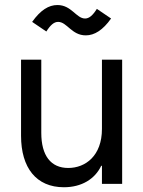

<svg xmlns="http://www.w3.org/2000/svg" viewBox="-20 -746 581 779"><path d="M475.6 -503.9H393.6V-222.7C393.6 -114.3 327.1 -64.5 256.8 -64.5C186.5 -64.5 147.5 -114.3 147.5 -207V-503.9H65.4V-195.3C65.4 -65.4 127 13.7 239.3 13.7C311 13.7 365.2 -19.5 390.6 -73.2H393.6V0H475.6ZM328.1 -602.5C363.3 -602.5 397.5 -624 430.7 -670.9L373 -710C356.4 -683.6 341.8 -670.9 325.2 -670.9C289.1 -670.9 270.5 -725.6 212.9 -725.6C177.7 -725.6 144.5 -705.1 110.4 -657.2L168 -618.2C184.6 -644.5 199.2 -657.2 215.8 -657.2C252 -657.2 270.5 -602.5 328.1 -602.5Z"/></svg>

Font: Wanted Sans
Style: Regular
Weight: 400
Designer: Original Design by Kil Hyung-jin and Kang Hanbin, Wanted Lab, Inc; Hangeul from Source Han Sans by Jang Soo-young and Ka
Foundry: Wanted Lab, Inc.
Version: Version 1.001;Glyphs 3.2 (3227)